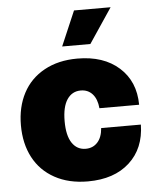

<svg xmlns="http://www.w3.org/2000/svg" viewBox="-55 -820 716 876"><g transform="rotate(-5 303.5 -381.5)"><path d="M312.5 9.9Q225.1 9.9 160.9 -25.4Q96.6 -60.7 63.2 -124.1Q29.8 -187.5 29.8 -271.3Q29.8 -355.1 63.2 -418.5Q96.6 -481.9 160.9 -517.2Q225.1 -552.6 312.5 -552.6Q432.5 -552.6 503.6 -488.8Q574.6 -425.1 575.3 -318.2H393.5Q389.6 -360.4 369 -383.3Q348.4 -406.2 315.3 -406.2Q275.6 -406.2 252.8 -372.3Q230.1 -338.4 230.1 -272.7Q230.1 -207 252.8 -173.1Q275.6 -139.2 315.3 -139.2Q348.4 -139.2 369.3 -162.1Q390.3 -185 393.5 -227.3H575.3Q573.5 -118.3 503.2 -54.2Q432.9 9.9 312.5 9.9ZM248.6 -613.6 316.8 -772.7H484.4L377.8 -613.6Z"/></g></svg>

Font: Karasuma Gothic
Style: Black
Weight: 900
Designer: Rasmus Andersson / Ryoko Nishizuka
Foundry: Genbu
Version: Version 1.00